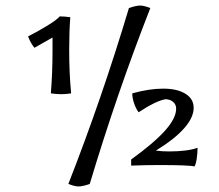

<svg xmlns="http://www.w3.org/2000/svg" viewBox="-20 -596 788 691"><path d="M163 -260Q169 -334 169 -412V-461L104 -424Q90 -441 81 -465Q115 -482 150 -503.5Q185 -525 195 -537Q212 -537 233 -534Q229 -482 229 -417Q229 -333 236 -260Q218 -257 200 -257Q184 -257 163 -260ZM226 66Q346 -240 444 -567Q469 -576 485 -576Q498 -576 521 -567Q401 -261 303 66Q278 75 262 75Q249 75 226 66ZM551 -2Q506 -2 452 0V-22Q535 -82 574.5 -126.5Q614 -171 614 -205Q614 -219 604 -228.5Q594 -238 576 -239Q541 -233 479 -192Q470 -203 463 -223Q456 -243 456 -260Q517 -277 567 -277Q618 -277 647.5 -258.5Q677 -240 677 -208Q677 -173 642.5 -134Q608 -95 541 -54Q563 -51 588 -51Q654 -51 691 -64Q691 -45 688 -25Q685 -5 680 3Q660 -2 551 -2Z"/></svg>

Font: Mirza
Style: Regular
Weight: 400
Designer: Arabic design by Kourosh Beigpour, Latin design by Eduardo Tunni, engineering by Lasse Fister
Version: Version 1.0010g